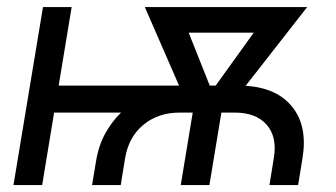

<svg xmlns="http://www.w3.org/2000/svg" viewBox="-20 -536 973 556"><path d="M246.6 0 258.3 -70.3Q266.1 -116.2 285.4 -150.6Q304.7 -185.1 330.6 -210H136.7L102.1 0H19L104.5 -515.6H187.5L149.9 -288.1H498.5L399.4 -515.6H869.6L691.4 -287.6Q782.7 -281.7 826.9 -225.8Q871.1 -169.9 856 -78.1L843.3 0H760.3L772.9 -78.1Q783.2 -139.2 752.4 -174.6Q721.7 -210 659.2 -210H621.1L586.4 0H503.4L538.1 -210H501Q438 -210 395.3 -174.6Q352.5 -139.2 342.3 -78.1L329.6 0ZM587.4 -288.1H604.5L714.8 -441.4H526.4Z"/></svg>

Font: Inter Display
Style: Italic
Weight: 400
Italic angle: -9.39999°
Designer: Rasmus Andersson
Foundry: rsms
Version: Version 4.000;git-a52131595